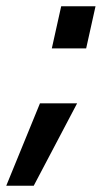

<svg xmlns="http://www.w3.org/2000/svg" viewBox="-50 -466 326 615"><path d="M226 -311 256 -446H146L116 -311ZM78 -135H197L58 129H-30Z"/></svg>

Font: RazerF5 SemiBold
Style: Italic
Weight: 600
Foundry: Razer Inc.
Version: Version 2